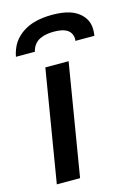

<svg xmlns="http://www.w3.org/2000/svg" viewBox="-114 -801 605 861"><g transform="rotate(-15 188.5 -370.0)"><path d="M40 0 126 -520H234L148 0ZM11 -600Q15 -622 24.5 -643Q34 -664 50 -681Q66 -698 86.5 -710Q107 -722 128.5 -728.5Q150 -735 172 -737.5Q194 -740 216 -740Q238 -740 259 -737.5Q280 -735 299.5 -728.5Q319 -722 335.5 -710Q352 -698 363 -681Q374 -664 376.5 -643Q379 -622 375 -600H287Q290 -616 283.5 -630.5Q277 -645 264 -652.5Q251 -660 235.5 -662.5Q220 -665 204 -665Q188 -665 171.5 -662.5Q155 -660 139 -652.5Q123 -645 112.5 -630.5Q102 -616 99 -600Z"/></g></svg>

Font: Iosevka Aile Semibold Oblique
Style: Regular
Weight: 600
Italic angle: -9°
Designer: Belleve Invis
Foundry: Belleve Invis
Version: Version 31.1.0; ttfautohint (v1.8.4)